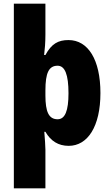

<svg xmlns="http://www.w3.org/2000/svg" viewBox="-20 -780 600 1040"><path d="M524 -276C524 -457 457 -563 351 -563C295 -563 259 -543 226 -482H219C223 -514 226 -551 226 -593V-760H55V240H226V31C226 10 223 -25 220 -66H226C255 -16 296 10 352 10C455 10 524 -95 524 -276ZM351 -275C351 -181 333 -134 292 -134C244 -134 226 -175 226 -263V-290C226 -384 244 -424 292 -424C332 -424 351 -375 351 -275Z"/></svg>

Font: Noto Sans Hebrew Condensed Black
Style: Regular
Weight: 900
Width: 3
Designer: Monotype Design Team
Foundry: Monotype Imaging Inc.
Version: Version 2.004